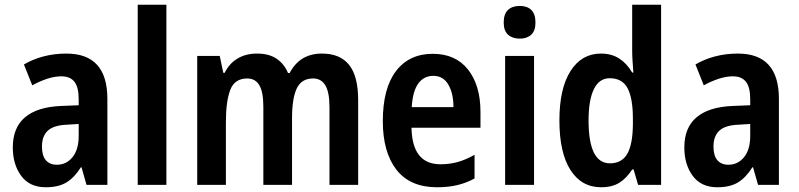

<svg xmlns="http://www.w3.org/2000/svg" viewBox="-20 -780 3369 810"><path d="M260 -554Q433 -554 433 -363V0H345L324 -74H321Q294 -31 260.5 -10.5Q227 10 173 10Q105 10 69.5 -38Q34 -86 34 -158Q34 -242 86 -285.5Q138 -329 238 -333L312 -336V-361Q312 -412 294 -435Q276 -458 239 -458Q211 -458 180 -448Q149 -438 116 -420L81 -508Q118 -530 163.5 -542Q209 -554 260 -554ZM264 -254Q207 -252 182 -229Q157 -206 157 -162Q157 -123 173.5 -104Q190 -85 220 -85Q260 -85 286 -117Q312 -149 312 -207V-257Z M682 0H561V-760H682Z M1338 -554Q1415 -554 1453 -506Q1491 -458 1491 -358V0H1370V-328Q1370 -391 1352.5 -420Q1335 -449 1301 -449Q1252 -449 1232 -407Q1212 -365 1212 -281V0H1091V-329Q1091 -392 1074 -420.5Q1057 -449 1023 -449Q970 -449 951.5 -401Q933 -353 933 -265V0H812V-544H907L922 -473H928Q947 -512 982 -533Q1017 -554 1064 -554Q1116 -554 1148 -531.5Q1180 -509 1195 -472H1202Q1245 -554 1338 -554Z M1806 -553Q1902 -553 1954.5 -486.5Q2007 -420 2007 -308V-241H1716Q1719 -87 1838 -87Q1877 -87 1911 -96.5Q1945 -106 1982 -127V-27Q1947 -8 1909 1Q1871 10 1824 10Q1710 10 1652.5 -64Q1595 -138 1595 -269Q1595 -407 1650.5 -480Q1706 -553 1806 -553ZM1808 -460Q1768 -460 1744.5 -427.5Q1721 -395 1717 -328H1893Q1893 -386 1871.5 -423Q1850 -460 1808 -460Z M2173 -755Q2204 -755 2221.5 -738Q2239 -721 2239 -685Q2239 -650 2221 -633.5Q2203 -617 2173 -617Q2142 -617 2123.5 -633.5Q2105 -650 2105 -685Q2105 -721 2123 -738Q2141 -755 2173 -755ZM2233 -544V0H2111V-544Z M2516 10Q2433 10 2386.5 -63Q2340 -136 2340 -272Q2340 -407 2387 -480.5Q2434 -554 2515 -554Q2560 -554 2592.5 -533Q2625 -512 2647 -474H2652Q2650 -499 2648.5 -523.5Q2647 -548 2647 -566V-760H2769V0H2672L2653 -65H2647Q2624 -29 2593.5 -9.5Q2563 10 2516 10ZM2553 -91Q2603 -91 2626 -130.5Q2649 -170 2650 -253V-279Q2650 -366 2627.5 -408Q2605 -450 2552 -450Q2508 -450 2485.5 -404Q2463 -358 2463 -272Q2463 -91 2553 -91Z M3093 -554Q3266 -554 3266 -363V0H3178L3157 -74H3154Q3127 -31 3093.5 -10.5Q3060 10 3006 10Q2938 10 2902.5 -38Q2867 -86 2867 -158Q2867 -242 2919 -285.5Q2971 -329 3071 -333L3145 -336V-361Q3145 -412 3127 -435Q3109 -458 3072 -458Q3044 -458 3013 -448Q2982 -438 2949 -420L2914 -508Q2951 -530 2996.5 -542Q3042 -554 3093 -554ZM3097 -254Q3040 -252 3015 -229Q2990 -206 2990 -162Q2990 -123 3006.5 -104Q3023 -85 3053 -85Q3093 -85 3119 -117Q3145 -149 3145 -207V-257Z"/></svg>

Font: Noto Sans Bengali Condensed SemiBold
Style: Regular
Weight: 600
Width: 3
Designer: Joana Ranito - Universal Thirst; Jelle Bosma - Monotype Design Team
Foundry: Universal Thirst ehf.
Version: Version 3.000; ttfautohint (v1.8.4.7-5d5b)